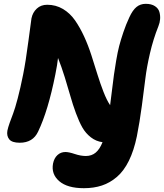

<svg xmlns="http://www.w3.org/2000/svg" viewBox="-20 -780 865 1013"><path d="M422.9 212.9Q335.4 212.9 292.5 175.8Q249.5 138.7 259.8 83Q265.6 54.2 283.2 38.1Q300.8 22 325.2 22Q343.3 22 374.5 32.5Q405.8 43 433.1 43Q463.4 43 484.6 25.4Q505.9 7.8 521 -29.8Q486.8 -34.2 459.5 -55.4Q432.1 -76.7 414.8 -106.9Q397.5 -137.2 380.6 -182.9Q363.8 -228.5 351.8 -271.5Q339.8 -314.5 321.8 -372.3Q303.7 -430.2 286.1 -474.1Q282.7 -440.4 272 -387.2Q233.9 -195.8 181.2 -85.9Q153.8 -26.9 84 -26.9Q43.5 -26.9 28.8 -44.9Q14.2 -63 19 -90.8Q22.5 -107.9 31 -131.8Q39.6 -155.8 49.3 -181.2Q59.1 -206.5 73.5 -261.2Q87.9 -315.9 102.1 -387.2Q115.7 -454.6 130.1 -564.9Q144.5 -675.3 146 -683.1Q152.3 -714.4 174.1 -734.6Q195.8 -754.9 229 -754.9Q274.4 -754.9 312 -732.7Q349.6 -710.4 376 -672.4Q402.3 -634.3 423.8 -587.6Q445.3 -541 462.4 -487.8Q479.5 -434.6 494.1 -387.2Q508.8 -339.8 526.1 -295.2Q543.5 -250.5 561 -225.1Q564.5 -250.5 571 -304.9Q577.6 -359.4 581.3 -386.2Q585 -413.1 592.8 -459.5Q600.6 -505.9 608.9 -537.6Q617.2 -569.3 630.9 -609.9Q644.5 -650.4 662.1 -688Q679.7 -726.6 700.2 -743.2Q720.7 -759.8 749 -759.8Q778.8 -759.8 797.4 -747.6Q815.9 -735.4 821 -716.8Q826.2 -698.2 824.7 -679Q823.2 -659.7 815.9 -642.1Q788.1 -572.3 771 -498Q753.9 -423.8 747.1 -366.9Q740.2 -310.1 728.5 -222.4Q716.8 -134.8 702.1 -61Q686.5 14.6 659.9 68.4Q633.3 122.1 596.9 153.3Q560.5 184.6 517.8 198.7Q475.1 212.9 422.9 212.9Z"/></svg>

Font: Shantell Sans Irregular Bouncy
Style: Italic
Weight: 800
Italic angle: -11.31°
Designer: Stephen Nixon, Anya Danilova, Shantell Martin
Foundry: Arrow Type
Version: Version 1.006;[9816181b4]